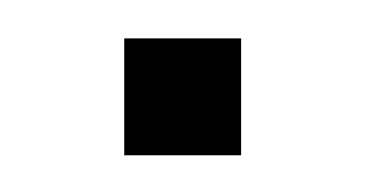

<svg xmlns="http://www.w3.org/2000/svg" viewBox="-20 -468 194 102"><path d="M46 -385.5V-447.6H108.1V-385.5Z"/></svg>

Font: Big Shoulders Display SC Thin
Style: Regular
Weight: 100
Designer: Patric King
Foundry: XO Type Co
Version: Version 2.002